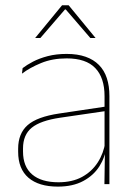

<svg xmlns="http://www.w3.org/2000/svg" viewBox="-20 -700 509 730"><path d="M377 0 379 -128 377.5 -131.5V-292V-334.5Q377.5 -404.5 342.2 -441.2Q307 -478 233.5 -478Q179 -478 136 -460.2Q93 -442.5 63.5 -420L66 -441Q81.5 -453 105.2 -465.5Q129 -478 161.2 -486.5Q193.5 -495 233.5 -495Q275 -495 305.5 -484.2Q336 -473.5 356.2 -453Q376.5 -432.5 386.2 -402.8Q396 -373 396 -335V0ZM200 9.5Q127.5 9.5 88.2 -24.2Q49 -58 49 -123V-134.5Q49 -192.5 85 -224.2Q121 -256 205.5 -268.5L386.5 -295.5L387 -278.5L209 -252.5Q134 -241.5 100.8 -214.5Q67.5 -187.5 67.5 -135.5V-124Q67.5 -66.5 102.2 -36.8Q137 -7 202.5 -7Q254.5 -7 291.8 -27.2Q329 -47.5 351.5 -82.2Q374 -117 380.5 -160.5L390 -142H384Q380 -102.5 358 -67.8Q336 -33 296.5 -11.8Q257 9.5 200 9.5ZM216 -680H241L343 -556V-555.5H323.5L230 -664H227L133.5 -555.5H114V-556Z"/></svg>

Font: Anek Gurmukhi Thin
Style: Regular
Weight: 250
Designer: Sarang Kulkarni (Gurmukhi), Yesha Goshar (Latin)
Foundry: Ek Type
Version: Version 1.003